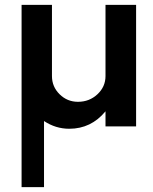

<svg xmlns="http://www.w3.org/2000/svg" viewBox="-20 -520 630 790"><path d="M540 -500V0H414.1V-62Q355 9.8 265.1 9.8Q209 9.8 161.1 -22V250H68.8V-500H193.8V-207Q193.8 -163.1 225.3 -132.1Q256.8 -101.1 300.8 -101.1Q347.7 -101.1 380.9 -132.1Q414.1 -163.1 414.1 -207V-500Z"/></svg>

Font: Oakes Grotesk
Style: SemiBold
Weight: 600
Designer: Samuel Oakes
Foundry: Samuel Oakes
Version: Version 1.0 | wf-rip DC20170320